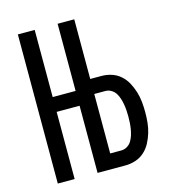

<svg xmlns="http://www.w3.org/2000/svg" viewBox="-109 -825 819 914"><g transform="rotate(-15 300.0 -367.5)"><path d="M63 0V-735H146V-404H259V-735H341V-441H396Q422 -441 446.5 -433Q471 -425 490 -408Q509 -391 521 -368.5Q533 -346 540.5 -321.5Q548 -297 550.5 -271.5Q553 -246 553 -221Q553 -195 550.5 -169.5Q548 -144 540.5 -119.5Q533 -95 521 -72.5Q509 -50 490 -33Q471 -16 446.5 -8Q422 0 396 0H259V-331H146V0ZM396 -74Q411 -74 424.5 -82Q438 -90 446 -103Q454 -116 458.5 -130.5Q463 -145 465.5 -160Q468 -175 469 -190Q470 -205 470 -221Q470 -236 469 -251Q468 -266 465.5 -281Q463 -296 458.5 -310.5Q454 -325 446 -338Q438 -351 424.5 -359Q411 -367 396 -367H341V-74Z"/></g></svg>

Font: Iosevka SS04 Extended
Style: Regular
Weight: 400
Width: 7
Monospace: yes
Designer: Belleve Invis
Foundry: Belleve Invis
Version: Version 19.0.0; ttfautohint (v1.8.4)